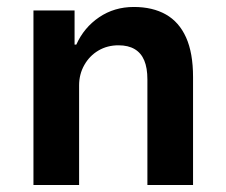

<svg xmlns="http://www.w3.org/2000/svg" viewBox="-20 -531 648 551"><path d="M76 0V-501H194V-403H199Q221 -452 264.5 -481.5Q308 -511 364 -511Q418 -511 456 -489.5Q494 -468 514 -423.5Q534 -379 534 -310V0H403V-303Q403 -336 394 -357.5Q385 -379 366.5 -390Q348 -401 320 -401Q288 -401 262.5 -386Q237 -371 222 -344.5Q207 -318 207 -286V0Z"/></svg>

Font: Nunito Sans 7pt SemiCondensed
Style: Bold
Weight: 700
Width: 4
Designer: Vernon Adams
Foundry: Vernon Adams
Version: Version 3.101;gftools[0.9.27]